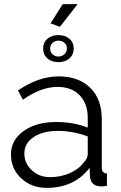

<svg xmlns="http://www.w3.org/2000/svg" viewBox="-20 -900 585 930"><path d="M206 10Q132 10 82.5 -36.5Q33 -83 33 -152Q33 -221 94 -265Q155 -309 251 -309Q337 -309 405 -282V-329Q405 -398 366 -438.5Q327 -479 258 -479Q179 -479 91 -417L67 -462Q168 -530 263 -530Q361 -530 417 -475Q473 -420 473 -323V-88Q473 -60 498 -60V0Q482 3 472 3Q419 3 416 -46L414 -87Q340 10 206 10ZM222 -42Q275 -42 319.5 -62Q364 -82 387 -115Q405 -133 405 -154V-239Q334 -266 260 -266Q188 -266 143 -236Q98 -206 98 -157Q98 -109 134 -75.5Q170 -42 222 -42ZM356 -880 270 -770 225 -787 284 -880ZM189 -665Q189 -694 209.5 -712Q230 -730 263 -730Q296 -730 316.5 -712Q337 -694 337 -665Q337 -635 316.5 -617Q296 -599 263 -599Q230 -599 209.5 -617Q189 -635 189 -665ZM263 -703Q246 -703 234.5 -692.5Q223 -682 223 -665Q223 -648 234.5 -637Q246 -626 263 -626Q279 -626 291.5 -637Q304 -648 304 -665Q304 -682 292.5 -692.5Q281 -703 263 -703Z"/></svg>

Font: Raleway
Style: Regular
Weight: 400
Designer: Matt McInerney, Pablo Impallari, Rodrigo Fuenzalida
Foundry: Matt McInerney, Pablo Impallari, Rodrigo Fuenzalida
Version: Version 1.000;PS 001.001;hotconv 1.0.56; ttfautohint (v1.5)